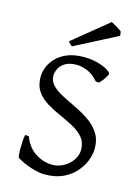

<svg xmlns="http://www.w3.org/2000/svg" viewBox="-128 -916 732 1002"><g transform="rotate(15 238.5 -414.5)"><path d="M347 -523Q319 -556 287.5 -568.5Q256 -581 229 -581Q192 -581 169 -567.5Q146 -554 136 -534Q126 -514 126 -495Q126 -465 148 -443Q170 -421 205 -403Q240 -385 279 -366.5Q318 -348 353 -324Q388 -300 410.5 -266Q433 -232 433 -185Q433 -151 419.5 -116.5Q406 -82 379 -52Q352 -22 311.5 -3.5Q271 15 215 15Q183 15 141 1.5Q99 -12 64 -33Q61 -35 59.5 -49.5Q58 -64 58 -84Q58 -104 59.5 -125Q61 -146 64 -158L84 -156Q106 -99 149 -71.5Q192 -44 242 -44Q271 -44 300 -59.5Q329 -75 347.5 -101.5Q366 -128 366 -158Q366 -198 344 -224Q322 -250 287.5 -268.5Q253 -287 214.5 -304Q176 -321 141 -342Q106 -363 84.5 -394Q63 -425 63 -473Q63 -495 73 -522.5Q83 -550 106 -574.5Q129 -599 166 -614.5Q203 -630 257 -630Q302 -630 343 -617Q384 -604 402 -585Q407 -581 400.5 -568.5Q394 -556 383 -541.5Q372 -527 364 -521ZM181 -668Q172 -672 168.5 -676Q165 -680 158 -689L348 -844Q358 -839 378 -827.5Q398 -816 406 -808L409 -786Z"/></g></svg>

Font: ChillKai
Style: Regular
Weight: 400
Designer: ChillType
Foundry: 寒蝉字型
Version: Version 2.000